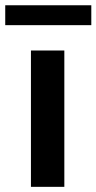

<svg xmlns="http://www.w3.org/2000/svg" viewBox="-52 -724 373 744"><path d="M197.3 -528.3V0H67.9V-528.3ZM301.8 -703.6V-626.5H-31.7V-703.6Z"/></svg>

Font: Vazirmatn FD SemiBold
Style: Regular
Weight: 600
Designer: Saber Rastikerdar
Foundry: Saber Rastikerdar
Version: Version 33.001